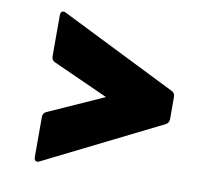

<svg xmlns="http://www.w3.org/2000/svg" viewBox="-69 -680 804 740"><g transform="rotate(10 333.0 -309.5)"><path d="M130 -18 586 -245C593 -249 598 -256 598 -266V-353C598 -363 593 -371 586 -374L130 -601C127 -603 124 -603 121 -603C115 -603 110 -598 110 -588V-426C110 -416 115 -408 123 -405L340 -307L123 -210C115 -206 110 -199 110 -190V-31C110 -21 115 -16 121 -16C124 -16 127 -16 130 -18Z"/></g></svg>

Font: LINE Seed JP App_OTF ExtraBold
Style: Regular
Weight: 800
Designer: LINE & Fontrix & Fontworks
Version: Version 1.013